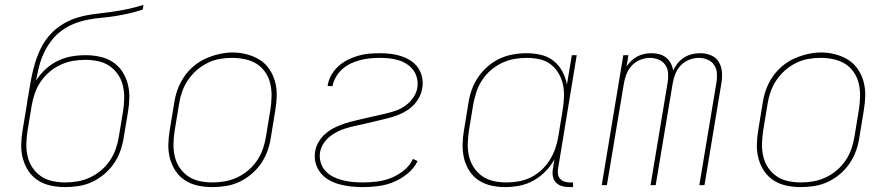

<svg xmlns="http://www.w3.org/2000/svg" viewBox="-20 -755 3640 783"><path d="M246 8Q216 8 187.5 2Q159 -4 135.5 -19Q112 -34 96.5 -57Q81 -80 73.5 -107.5Q66 -135 66.5 -164.5Q67 -194 72 -223L89 -325Q90 -335 91.5 -344.5Q93 -354 95 -363Q100 -395 106 -427.5Q112 -460 121.5 -493Q131 -526 146 -557Q161 -588 184.5 -614Q208 -640 238.5 -658Q269 -676 301.5 -685Q334 -694 367.5 -698Q401 -702 434 -706.5Q467 -711 500 -718Q533 -725 565 -735L562 -716Q535 -707 507 -700.5Q479 -694 450.5 -689.5Q422 -685 394 -682.5Q366 -680 337.5 -674.5Q309 -669 281.5 -658Q254 -647 230 -629Q206 -611 188 -587Q170 -563 158 -536.5Q146 -510 139 -482Q132 -454 127 -426Q143 -452 166 -473Q189 -494 216 -507Q243 -520 271.5 -525Q300 -530 329 -530Q358 -530 386.5 -524Q415 -518 438.5 -503Q462 -488 477.5 -465Q493 -442 500.5 -414.5Q508 -387 507.5 -357.5Q507 -328 502 -299L485 -197Q481 -169 471.5 -141.5Q462 -114 445.5 -89.5Q429 -65 406 -45.5Q383 -26 356.5 -13.5Q330 -1 301.5 3.5Q273 8 246 8ZM246 -11Q271 -11 297 -15.5Q323 -20 347.5 -31.5Q372 -43 393 -61Q414 -79 429 -101.5Q444 -124 452.5 -149Q461 -174 465 -200L482 -302Q486 -328 486.5 -354.5Q487 -381 481 -406Q475 -431 461 -451.5Q447 -472 426.5 -486Q406 -500 380 -505.5Q354 -511 328 -511Q302 -511 276.5 -506.5Q251 -502 226.5 -490.5Q202 -479 181 -461Q160 -443 145 -420.5Q130 -398 121.5 -373Q113 -348 109 -323L92 -220Q88 -194 87.5 -167.5Q87 -141 93 -116Q99 -91 113 -70.5Q127 -50 147.5 -36Q168 -22 194 -16.5Q220 -11 246 -11Z M846 8Q816 8 787.5 2Q759 -4 735.5 -19Q712 -34 696.5 -57Q681 -80 673.5 -107.5Q666 -135 666.5 -164.5Q667 -194 672 -223L690 -333Q694 -361 703.5 -388Q713 -415 729.5 -440Q746 -465 769 -484.5Q792 -504 818.5 -516Q845 -528 873.5 -534.5Q902 -541 929 -541Q958 -541 986.5 -533.5Q1015 -526 1038.5 -511.5Q1062 -497 1078 -473.5Q1094 -450 1101.5 -423Q1109 -396 1108.5 -366Q1108 -336 1103 -307L1085 -197Q1081 -169 1071.5 -141.5Q1062 -114 1045.5 -89.5Q1029 -65 1006 -45.5Q983 -26 956.5 -13.5Q930 -1 901.5 3.5Q873 8 846 8ZM846 -11Q871 -11 897 -15.5Q923 -20 947.5 -31.5Q972 -43 993 -61Q1014 -79 1029 -101.5Q1044 -124 1052.5 -149Q1061 -174 1065 -200L1083 -310Q1087 -336 1087.5 -363Q1088 -390 1082 -415Q1076 -440 1061.5 -461Q1047 -482 1026 -495Q1005 -508 979 -513.5Q953 -519 927 -519Q901 -519 875.5 -514.5Q850 -510 826 -498Q802 -486 781.5 -468Q761 -450 746 -427.5Q731 -405 722.5 -380.5Q714 -356 710 -330L692 -220Q688 -194 687.5 -167.5Q687 -141 693 -116Q699 -91 713 -70.5Q727 -50 747.5 -36Q768 -22 794 -16.5Q820 -11 846 -11Z M1460 8Q1436 8 1412 5.5Q1388 3 1365.5 -3Q1343 -9 1323 -20Q1303 -31 1288.5 -48.5Q1274 -66 1267.5 -89Q1261 -112 1265 -136Q1268 -157 1279.5 -176.5Q1291 -196 1308 -210.5Q1325 -225 1345.5 -235Q1366 -245 1386.5 -251.5Q1407 -258 1428 -263Q1449 -268 1470 -273Q1491 -278 1512 -282.5Q1533 -287 1554 -292Q1575 -297 1596 -304.5Q1617 -312 1635 -325.5Q1653 -339 1666 -358Q1679 -377 1682 -398Q1685 -417 1680.5 -436Q1676 -455 1665 -469.5Q1654 -484 1638.5 -494Q1623 -504 1605 -509.5Q1587 -515 1567.5 -517Q1548 -519 1528 -519Q1509 -519 1489 -517Q1469 -515 1449.5 -510Q1430 -505 1411.5 -496.5Q1393 -488 1377 -474Q1361 -460 1350.5 -442Q1340 -424 1336 -404H1316Q1319 -427 1330.5 -447.5Q1342 -468 1359 -484Q1376 -500 1397 -510.5Q1418 -521 1440 -527.5Q1462 -534 1484 -536Q1506 -538 1528 -538Q1551 -538 1573 -535.5Q1595 -533 1616 -526Q1637 -519 1655 -507.5Q1673 -496 1685 -478.5Q1697 -461 1701.5 -439Q1706 -417 1702 -395Q1699 -377 1690.5 -360Q1682 -343 1669 -329Q1656 -315 1639.5 -304.5Q1623 -294 1605.5 -287Q1588 -280 1570 -275Q1552 -270 1534 -266Q1516 -262 1498 -257.5Q1480 -253 1462 -249Q1444 -245 1426 -241Q1408 -237 1390 -231.5Q1372 -226 1355 -217.5Q1338 -209 1323 -196.5Q1308 -184 1298 -167.5Q1288 -151 1285 -133Q1282 -112 1288 -92Q1294 -72 1307.5 -57.5Q1321 -43 1339 -34Q1357 -25 1377 -20Q1397 -15 1418 -13Q1439 -11 1460 -11Q1488 -11 1517 -14.5Q1546 -18 1574 -29Q1602 -40 1626.5 -59.5Q1651 -79 1664 -107L1683 -98Q1668 -68 1641.5 -46.5Q1615 -25 1584.5 -12.5Q1554 0 1522.5 4Q1491 8 1460 8Z M2039 8Q2010 8 1982 1.5Q1954 -5 1931.5 -20Q1909 -35 1894 -58.5Q1879 -82 1872.5 -109Q1866 -136 1866.5 -165Q1867 -194 1872 -223L1890 -333Q1894 -361 1903.5 -388Q1913 -415 1929.5 -439.5Q1946 -464 1969 -484Q1992 -504 2018 -516Q2044 -528 2072 -533Q2100 -538 2128 -538Q2158 -538 2187 -531Q2216 -524 2238 -506.5Q2260 -489 2273.5 -463.5Q2287 -438 2292 -410L2312 -530H2332L2256 -68Q2254 -56 2255.5 -45Q2257 -34 2264 -26Q2271 -18 2281.5 -14.5Q2292 -11 2303 -11H2317V8H2300Q2285 8 2270.5 3.5Q2256 -1 2246.5 -11.5Q2237 -22 2234.5 -37Q2232 -52 2235 -68L2241 -105Q2226 -78 2204 -55.5Q2182 -33 2154.5 -18Q2127 -3 2097.5 2.5Q2068 8 2039 8ZM2045 -11Q2070 -11 2095.5 -15.5Q2121 -20 2144.5 -31.5Q2168 -43 2188 -61.5Q2208 -80 2222 -102.5Q2236 -125 2244.5 -149.5Q2253 -174 2257 -199L2275 -309Q2279 -335 2280 -361Q2281 -387 2275.5 -411.5Q2270 -436 2257 -457.5Q2244 -479 2224.5 -493.5Q2205 -508 2180 -513.5Q2155 -519 2128 -519Q2103 -519 2077.5 -514.5Q2052 -510 2027.5 -498.5Q2003 -487 1982 -469Q1961 -451 1946 -428Q1931 -405 1923 -380.5Q1915 -356 1910 -330L1892 -220Q1888 -194 1887.5 -167.5Q1887 -141 1893 -116.5Q1899 -92 1913 -71Q1927 -50 1947.5 -36Q1968 -22 1993.5 -16.5Q2019 -11 2045 -11Z M2434 0 2522 -530H2543L2535 -484Q2544 -497 2555 -507.5Q2566 -518 2579.5 -525Q2593 -532 2607.5 -535Q2622 -538 2637 -538Q2653 -538 2668.5 -534Q2684 -530 2696 -520.5Q2708 -511 2715.5 -497Q2723 -483 2725 -467Q2732 -483 2743.5 -497Q2755 -511 2770 -520.5Q2785 -530 2802 -534Q2819 -538 2836 -538Q2859 -538 2879.5 -529.5Q2900 -521 2911 -503Q2922 -485 2924 -462Q2926 -439 2922 -416L2853 0H2832L2902 -420Q2905 -439 2903.5 -457.5Q2902 -476 2892 -490.5Q2882 -505 2865 -512Q2848 -519 2829 -519Q2810 -519 2790 -511Q2770 -503 2755.5 -487.5Q2741 -472 2733.5 -452Q2726 -432 2723 -413L2654 0H2633L2703 -420Q2706 -439 2704.5 -457.5Q2703 -476 2693 -490.5Q2683 -505 2666 -512Q2649 -519 2630 -519Q2611 -519 2591 -511Q2571 -503 2556.5 -487.5Q2542 -472 2534.5 -452Q2527 -432 2524 -413L2455 0Z M3246 8Q3216 8 3187.5 2Q3159 -4 3135.5 -19Q3112 -34 3096.5 -57Q3081 -80 3073.5 -107.5Q3066 -135 3066.5 -164.5Q3067 -194 3072 -223L3090 -333Q3094 -361 3103.5 -388Q3113 -415 3129.5 -440Q3146 -465 3169 -484.5Q3192 -504 3218.5 -516Q3245 -528 3273.5 -534.5Q3302 -541 3329 -541Q3358 -541 3386.5 -533.5Q3415 -526 3438.5 -511.5Q3462 -497 3478 -473.5Q3494 -450 3501.5 -423Q3509 -396 3508.5 -366Q3508 -336 3503 -307L3485 -197Q3481 -169 3471.5 -141.5Q3462 -114 3445.5 -89.5Q3429 -65 3406 -45.5Q3383 -26 3356.5 -13.5Q3330 -1 3301.5 3.5Q3273 8 3246 8ZM3246 -11Q3271 -11 3297 -15.5Q3323 -20 3347.5 -31.5Q3372 -43 3393 -61Q3414 -79 3429 -101.5Q3444 -124 3452.5 -149Q3461 -174 3465 -200L3483 -310Q3487 -336 3487.5 -363Q3488 -390 3482 -415Q3476 -440 3461.5 -461Q3447 -482 3426 -495Q3405 -508 3379 -513.5Q3353 -519 3327 -519Q3301 -519 3275.5 -514.5Q3250 -510 3226 -498Q3202 -486 3181.5 -468Q3161 -450 3146 -427.5Q3131 -405 3122.5 -380.5Q3114 -356 3110 -330L3092 -220Q3088 -194 3087.5 -167.5Q3087 -141 3093 -116Q3099 -91 3113 -70.5Q3127 -50 3147.5 -36Q3168 -22 3194 -16.5Q3220 -11 3246 -11Z"/></svg>

Font: Iosevka Curly Thin Extended
Style: Italic
Weight: 100
Width: 7
Italic angle: -9°
Monospace: yes
Designer: Belleve Invis
Foundry: Belleve Invis
Version: Version 11.1.0; ttfautohint (v1.8.3)